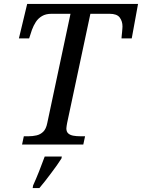

<svg xmlns="http://www.w3.org/2000/svg" viewBox="-20 -734 721 975"><path d="M92 0 101 -42H124Q146 -42 165.5 -46.5Q185 -51 199.5 -65Q214 -79 220 -109L338 -664H242Q213 -664 193.5 -652.5Q174 -641 162 -622.5Q150 -604 142 -582L128 -539H76L118 -714H681L649 -539H597Q597 -543 598 -552Q599 -561 600 -571.5Q601 -582 601.5 -590Q602 -598 602 -600Q602 -626 588 -645Q574 -664 536 -664H439L321 -110Q320 -104 318.5 -95.5Q317 -87 317 -82Q317 -65 326.5 -56.5Q336 -48 352 -45Q368 -42 389 -42H412L403 0ZM148 208Q163 175 178.5 136Q194 97 207 61H294L292 71Q282 87 268.5 106Q255 125 239.5 145.5Q224 166 209 185.5Q194 205 180 221H146Z"/></svg>

Font: Noto Serif
Style: Italic
Weight: 400
Italic angle: -12°
Designer: Monotype Design Team
Foundry: Monotype Imaging Inc.
Version: Version 2.013